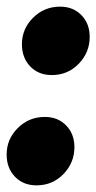

<svg xmlns="http://www.w3.org/2000/svg" viewBox="-28 -538 290 578"><path d="M-8 -73Q-8 -119 25.5 -152.5Q59 -186 107 -186Q146 -186 171 -160.5Q196 -135 196 -95Q196 -48 163 -14Q130 20 82 20Q42 20 17 -6Q-8 -32 -8 -73ZM38 -405Q38 -451 71.5 -484.5Q105 -518 153 -518Q192 -518 217 -492.5Q242 -467 242 -427Q242 -380 209 -346Q176 -312 128 -312Q88 -312 63 -338Q38 -364 38 -405Z"/></svg>

Font: FiraGO Heavy
Style: Italic
Weight: 900
Italic angle: -8°
Designer: bBox Type GmbH
Foundry: bBox Type GmbH
Version: Version 1.001